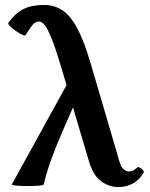

<svg xmlns="http://www.w3.org/2000/svg" viewBox="-20 -745 605 776"><path d="M28 0 249 -401 226 -478Q204 -551 188.5 -589.5Q173 -628 161 -643Q149 -658 139 -658Q125 -658 115 -648Q105 -638 84 -604Q82 -599 70 -604.5Q58 -610 44 -620Q30 -630 20.5 -639.5Q11 -649 14 -653Q43 -693 76 -709Q109 -725 158 -725Q198 -725 230.5 -704.5Q263 -684 291 -633Q319 -582 346 -490L457 -112Q466 -75 477 -63.5Q488 -52 501 -52Q509 -52 516.5 -55Q524 -58 536 -69Q539 -71 546 -67Q553 -63 558 -57Q563 -51 561 -48Q543 -17 516.5 -3Q490 11 457 11Q421 11 388.5 -12.5Q356 -36 339 -95L275 -311L230 -208Q176 -84 157 0Q156 4 135.5 5.5Q115 7 89 7Q63 7 44 5Q25 3 28 0Z"/></svg>

Font: Junicode SmExp
Style: Bold
Weight: 700
Width: 6
Designer: Peter S. Baker
Version: Version 2.205; ttfautohint (v1.8.4)